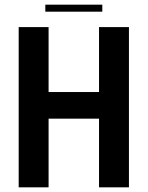

<svg xmlns="http://www.w3.org/2000/svg" viewBox="-20 -802 632 822"><path d="M174 -752V-782H418V-752ZM60 0V-686H188V-408H404V-686H532V0H404V-294H188V0Z"/></svg>

Font: AXENEO7
Style: Regular
Weight: 400
Designer: Hector Gatti, Simon Guibord
Foundry: Omnibus-Type, Jean-Christophe Thérien
Version: Version 1.000